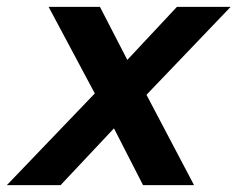

<svg xmlns="http://www.w3.org/2000/svg" viewBox="-78 -541 694 561"><path d="M-58 0 199 -268 64 -521H214L294 -366L439 -521H596L350 -264L489 0H340L255 -166L99 0Z"/></svg>

Font: Red Hat Display
Style: Bold Italic
Weight: 700
Italic angle: -12°
Designer: Pentagram / MCKL
Foundry: Pentagram / MCKL
Version: Version 1.003; Red Hat Display Bold Italic